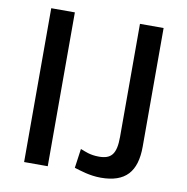

<svg xmlns="http://www.w3.org/2000/svg" viewBox="-83 -822 886 912"><g transform="rotate(10 360.0 -366.0)"><path d="M91 -742V0H205V-742ZM633 -170V-742H519V-197C519 -113 495 -87 436 -87C392 -87 368 -100 346 -108L333 -15C360 -7 407 10 462 10C581 10 633 -49 633 -170Z"/></g></svg>

Font: Bisquit Text
Style: Regular
Weight: 400
Version: Version 1.004;Glyphs 3.2.3 (3260)